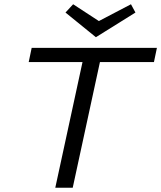

<svg xmlns="http://www.w3.org/2000/svg" viewBox="-20 -883 758 903"><path d="M617 -824 431 -708 288 -824 324 -863 445 -784 596 -863ZM718 -658 704 -591H450L322 0H240L368 -591H115L129 -658Z"/></svg>

Font: EauTest Medium
Style: Italic
Weight: 500
Italic angle: -12°
Designer: Christian Thalmann (Catharsis Fonts)
Version: Version 0.001;PS 000.001;hotconv 1.0.88;makeotf.lib2.5.64775